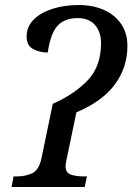

<svg xmlns="http://www.w3.org/2000/svg" viewBox="-20 -744 527 764"><path d="M26 0 34 -42H47Q81 -42 108 -54.5Q135 -67 145 -114L190 -331Q276 -369 329 -424.5Q382 -480 382 -572Q382 -617 358 -644.5Q334 -672 289 -672Q237 -672 209 -641.5Q181 -611 170 -535Q139 -535 112.5 -548.5Q86 -562 86 -599Q86 -638 114 -666Q142 -694 189 -709Q236 -724 293 -724Q349 -724 392.5 -705Q436 -686 461.5 -649.5Q487 -613 487 -561Q487 -476 437.5 -408.5Q388 -341 284 -297L245 -110Q241 -94 241 -82Q241 -57 261.5 -49.5Q282 -42 313 -42H326L317 0Z"/></svg>

Font: NotoSerif-Italic
Style: Regular
Weight: 400
Italic angle: -12°
Designer: Monotype Design Team
Foundry: Monotype Imaging Inc.
Version: Version 2.007; ttfautohint (v1.8) -l 8 -r 50 -G 200 -x 14 -D